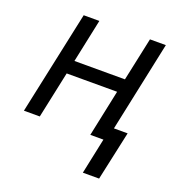

<svg xmlns="http://www.w3.org/2000/svg" viewBox="-131 -641 860 933"><g transform="rotate(20 299.5 -175.0)"><path d="M224.1 -535.2 176.8 -311H438L485.8 -535.2H567.9L469.2 -68.8H540L484.9 185.1H400.9L439.9 0H372.1L422.9 -241.2H162.1L110.8 0H28.8L143.1 -535.2Z"/></g></svg>

Font: OpenSans-Italic
Style: Italic
Weight: 400
Italic angle: -12°
Foundry: Ascender Corporation
Version: Version 1.10